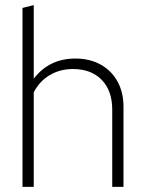

<svg xmlns="http://www.w3.org/2000/svg" viewBox="-20 -731 569 751"><path d="M68 0V-700L112 -711V-423Q172 -502 275 -502Q331 -502 373.5 -478.5Q416 -455 439.5 -412.5Q463 -370 463 -314V0H419V-302Q419 -376 378 -418.5Q337 -461 265 -461Q215 -461 175 -437.5Q135 -414 112 -370V0Z"/></svg>

Font: Red Hat Display
Style: Regular
Weight: 300
Designer: Pentagram, MCKL
Foundry: Pentagram, MCKL
Version: Version 1.023